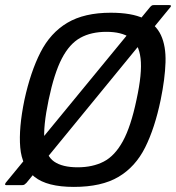

<svg xmlns="http://www.w3.org/2000/svg" viewBox="-27 -727 692 754"><path d="M69 -335Q93 -445 132 -521.5Q171 -598 237.5 -637.5Q304 -677 408 -677Q490 -677 537.5 -654.5Q585 -632 605 -589Q625 -546 623 -482Q621 -418 604 -335Q581 -224 543 -148Q505 -72 438.5 -32.5Q372 7 263 7Q158 7 108.5 -32.5Q59 -72 52.5 -148Q46 -224 69 -335ZM164 -335Q142 -230 147.5 -172.5Q153 -115 185.5 -92.5Q218 -70 278 -70Q337 -70 380.5 -92.5Q424 -115 455.5 -172.5Q487 -230 509 -335Q532 -440 525 -498Q518 -556 484 -579Q450 -602 391 -602Q331 -602 288.5 -578.5Q246 -555 216 -497.5Q186 -440 164 -335ZM77 -9Q73 -5 69.5 -2.5Q66 0 60 0H-3Q-7 0 -7 -3Q-7 -6 -4 -10L563 -700Q568 -705 570.5 -706Q573 -707 577 -707H638Q644 -707 644.5 -704Q645 -701 634 -689Z"/></svg>

Font: Glory Thin Medium
Style: Italic
Weight: 500
Italic angle: -12°
Version: Version 1.011